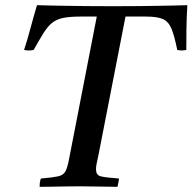

<svg xmlns="http://www.w3.org/2000/svg" viewBox="-20 -721 744 742"><path d="M73 -528Q87 -571 98.5 -614.5Q110 -658 123 -701Q153 -700 180 -699.5Q207 -699 238.5 -698.5Q270 -698 313.5 -697.5Q357 -697 420 -697Q478 -697 518.5 -697.5Q559 -698 590 -698.5Q621 -699 647.5 -699.5Q674 -700 704 -701Q701 -649 700.5 -608Q700 -567 700 -528Q682 -524 665 -528Q654 -583 642.5 -610.5Q631 -638 609 -647.5Q587 -657 545 -657H465L360 -119Q356 -101 353.5 -89Q351 -77 351 -67Q351 -45 368 -40Q385 -35 440 -31Q439 -24 437.5 -15Q436 -6 434 1Q405 1 364.5 0Q324 -1 289 -1Q265 -1 235.5 -0.5Q206 0 179 0.5Q152 1 133 1Q133 -6 134 -15Q135 -24 138 -31Q184 -35 204.5 -39.5Q225 -44 233 -59Q241 -74 247 -107L354 -657H293Q251 -657 225.5 -652Q200 -647 182.5 -633.5Q165 -620 149 -594.5Q133 -569 110 -528Q91 -524 73 -528Z"/></svg>

Font: Tiro Devanagari Marathi
Style: Italic
Weight: 400
Italic angle: -11°
Designer: Devanagari: John Hudson & Fiona Ross, assisted by Paul Hanslow. Latin: John Hudson with Paul Hanslow, assisted by Kaja S
Foundry: Tiro Typeworks Ltd.
Version: Version 1.52